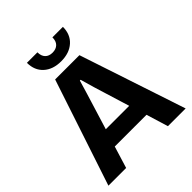

<svg xmlns="http://www.w3.org/2000/svg" viewBox="-250 -1087 1241 1241"><g transform="rotate(-45 370.5 -467.0)"><path d="M17 0 259 -729H481L723 0H561L515 -150H225L179 0ZM206 -934H302Q302 -900 320 -881.5Q338 -863 370 -863Q402 -863 420.5 -881Q439 -899 439 -934H535Q535 -865 490 -824.5Q445 -784 370 -784Q295 -784 250.5 -824.5Q206 -865 206 -934ZM263 -270H477L401 -517L374 -611H367L339 -517Z"/></g></svg>

Font: Mona Sans
Style: Bold
Weight: 700
Designer: Deni Anggara
Foundry: GitHub
Version: Version 2.000;Glyphs 3.2.3 (3260)